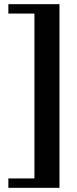

<svg xmlns="http://www.w3.org/2000/svg" viewBox="-20 -700 371 920"><path d="M20 200V155H145V-635H20V-680H265V200Z"/></svg>

Font: El Messiri
Style: Regular
Weight: 400
Designer: Mohamed Gaber
Foundry: Kief Type Foundry
Version: Version 2.020